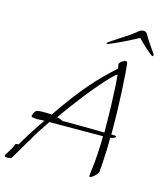

<svg xmlns="http://www.w3.org/2000/svg" viewBox="-156 -915 885 1039"><g transform="rotate(15 286.5 -396.0)"><path d="M-16 31Q-20 31 -26 30Q-32 29 -32 23Q-32 20 -25.5 9.5Q-19 -1 -12 -12Q-5 -23 -3 -27Q0 -32 1.5 -37.5Q3 -43 5 -47Q7 -54 17 -54Q21 -54 23 -53Q41 -84 62.5 -118Q84 -152 102 -179Q120 -206 126 -214Q116 -214 105 -213Q94 -212 82 -212Q75 -212 63.5 -214Q52 -216 52 -223Q52 -224 52.5 -224.5Q53 -225 53 -226Q61 -249 70.5 -253.5Q80 -258 102 -258Q115 -258 128.5 -258Q142 -258 155 -256Q201 -323 237 -370.5Q273 -418 304.5 -454.5Q336 -491 368 -523Q400 -555 438 -590Q437 -595 435.5 -601.5Q434 -608 434 -613Q434 -621 447 -630.5Q460 -640 466 -640Q470 -640 473.5 -638.5Q477 -637 478 -630Q481 -606 484 -564.5Q487 -523 489.5 -472Q492 -421 493.5 -368.5Q495 -316 495 -270V-236H499Q501 -236 511.5 -235.5Q522 -235 522 -232Q522 -224 509.5 -220.5Q497 -217 494 -217Q494 -183 493 -153Q492 -123 490 -90Q489 -74 488 -57.5Q487 -41 485 -24Q484 -18 476 -8.5Q468 1 458.5 8.5Q449 16 442 16Q438 16 438 12Q438 10 440.5 -13.5Q443 -37 446 -59Q447 -63 448.5 -86.5Q450 -110 452 -144.5Q454 -179 454 -215Q430 -215 350.5 -214.5Q271 -214 154 -214Q147 -204 134 -184.5Q121 -165 107.5 -144Q94 -123 85 -106Q71 -82 53.5 -53.5Q36 -25 22 0Q20 4 12.5 17Q5 30 -2 30Q-2 30 -3 30Q-4 30 -5 29Q-8 31 -16 31ZM456 -236Q456 -256 455.5 -298Q455 -340 453.5 -389.5Q452 -439 449.5 -484.5Q447 -530 444 -558Q432 -552 409.5 -528.5Q387 -505 357.5 -471Q328 -437 297 -397.5Q266 -358 237.5 -319.5Q209 -281 188 -250Q196 -248 205.5 -245Q215 -242 221 -238Q235 -239 253 -238.5Q271 -238 290 -238Q332 -238 373.5 -237.5Q415 -237 456 -236ZM344 -703Q344 -703 343 -703.5Q342 -704 342 -705Q344 -710 350.5 -715Q357 -720 361 -722Q381 -736 405.5 -751.5Q430 -767 452.5 -782.5Q475 -798 487 -808Q502 -823 519 -823Q535 -823 542 -808Q550 -792 567.5 -767Q585 -742 598 -722Q600 -720 603 -715Q606 -710 604 -705Q602 -703 600 -703Q596 -703 584.5 -712.5Q573 -722 558 -735.5Q543 -749 530 -761.5Q517 -774 511 -781Q491 -770 464.5 -756.5Q438 -743 412.5 -731Q387 -719 368 -711Q349 -703 344 -703Z"/></g></svg>

Font: Moon Dance
Style: Regular
Weight: 400
Designer: Robert E. Leuschke
Foundry: Robert E. Leuschke
Version: Version 1.010; ttfautohint (v1.8.3)